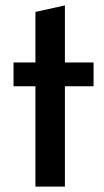

<svg xmlns="http://www.w3.org/2000/svg" viewBox="-20 -690 383 710"><path d="M111 0V-371H30V-459H111V-646L220 -670V-459H326V-371H220V0Z"/></svg>

Font: Alata
Style: Regular
Weight: 400
Designer: Spyros Zevelakis, Eben Sorkin
Foundry: Spyros Zevelakis
Version: Version 1.005; ttfautohint (v1.8.4.7-5d5b)